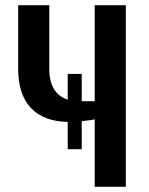

<svg xmlns="http://www.w3.org/2000/svg" viewBox="-20 -720 575 740"><path d="M465 -700V0H345V-260Q333 -257 295 -253V-145H241V-250Q148 -252 99 -304Q50 -356 50 -455V-700H170V-455Q170 -359 241 -336V-435H295V-330H345V-700Z"/></svg>

Font: Cuprum
Style: Bold
Weight: 700
Designer: Jovanny Lemonad
Foundry: Jovanny Lemonad
Version: Version 2.000